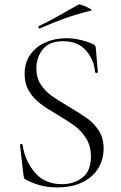

<svg xmlns="http://www.w3.org/2000/svg" viewBox="-20 -802 525 834"><path d="M280 -338Q332 -307 360.5 -286.5Q389 -266 409.5 -234Q430 -202 430 -157Q430 -110 407 -71.5Q384 -33 338.5 -10.5Q293 12 227 12Q192 12 160.5 4.5Q129 -3 91 -22Q86 -25 84.5 -29Q83 -33 82 -41L67 -171V-172Q67 -176 72 -176.5Q77 -177 78 -173Q88 -104 131 -53Q174 -2 249 -2Q302 -2 338.5 -31Q375 -60 375 -122Q375 -167 355 -199.5Q335 -232 306.5 -253.5Q278 -275 229 -304Q181 -332 153.5 -353Q126 -374 106.5 -405.5Q87 -437 87 -481Q87 -531 112.5 -566Q138 -601 179 -618.5Q220 -636 267 -636Q322 -636 381 -612Q396 -606 396 -595L405 -489Q405 -485 399.5 -485Q394 -485 393 -489Q389 -541 354 -582Q319 -623 254 -623Q194 -623 166 -588Q138 -553 138 -504Q138 -464 157 -435Q176 -406 203.5 -386.5Q231 -367 280 -338ZM152 -678Q148 -678 147 -682.5Q146 -687 149 -689Q195 -710 271 -754L321 -782Q325 -784 341.5 -778Q358 -772 370.5 -764.5Q383 -757 376 -756Q314 -741 262.5 -722.5Q211 -704 154 -679Z"/></svg>

Font: Cormorant SC Light
Style: Regular
Weight: 300
Designer: Christian Thalmann (Catharsis Fonts)
Foundry: Catharsis Fonts
Version: Version 4.000